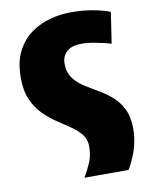

<svg xmlns="http://www.w3.org/2000/svg" viewBox="-83 -591 648 855"><g transform="rotate(-10 240.5 -164.0)"><path d="M229 204Q248 172 261 141Q274 110 274 70Q274 38 256 15.5Q238 -7 210 -26Q182 -45 150.5 -66Q119 -87 91 -115Q63 -143 45 -183.5Q27 -224 27 -283Q27 -354 51.5 -402Q76 -450 116 -478.5Q156 -507 203 -519.5Q250 -532 296 -532Q352 -532 397.5 -523.5Q443 -515 473 -503L452 -363Q423 -371 386 -378.5Q349 -386 320 -386Q276 -386 253 -366Q230 -346 230 -311Q230 -273 248 -247.5Q266 -222 294.5 -203.5Q323 -185 355.5 -166.5Q388 -148 416.5 -123.5Q445 -99 463 -63Q481 -27 481 29Q481 66 470 108Q459 150 429 204Z"/></g></svg>

Font: Murecho Black
Style: Regular
Weight: 900
Designer: Neil Summerour
Foundry: Positype
Version: Version 1.010; ttfautohint (v1.8.3)